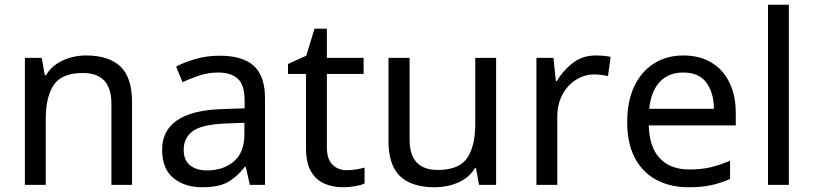

<svg xmlns="http://www.w3.org/2000/svg" viewBox="-20 -780 3433 810"><path d="M343 -546Q439 -546 488 -499.5Q537 -453 537 -349V0H450V-343Q450 -472 330 -472Q241 -472 207 -422Q173 -372 173 -278V0H85V-536H156L169 -463H174Q200 -505 246 -525.5Q292 -546 343 -546Z M906 -545Q1004 -545 1051 -502Q1098 -459 1098 -365V0H1034L1017 -76H1013Q978 -32 939.5 -11Q901 10 833 10Q760 10 712 -28.5Q664 -67 664 -149Q664 -229 727 -272.5Q790 -316 921 -320L1012 -323V-355Q1012 -422 983 -448Q954 -474 901 -474Q859 -474 821 -461.5Q783 -449 750 -433L723 -499Q758 -518 806 -531.5Q854 -545 906 -545ZM932 -259Q832 -255 793.5 -227Q755 -199 755 -148Q755 -103 782.5 -82Q810 -61 853 -61Q921 -61 966 -98.5Q1011 -136 1011 -214V-262Z M1443 -62Q1463 -62 1484 -65.5Q1505 -69 1518 -73V-6Q1504 1 1478 5.5Q1452 10 1428 10Q1386 10 1350.5 -4.5Q1315 -19 1293 -55Q1271 -91 1271 -156V-468H1195V-510L1272 -545L1307 -659H1359V-536H1514V-468H1359V-158Q1359 -109 1382.5 -85.5Q1406 -62 1443 -62Z M2073 -536V0H2001L1988 -71H1984Q1958 -29 1912 -9.5Q1866 10 1814 10Q1717 10 1668 -36.5Q1619 -83 1619 -185V-536H1708V-191Q1708 -63 1827 -63Q1916 -63 1950.5 -113Q1985 -163 1985 -257V-536Z M2493 -546Q2508 -546 2525.5 -544.5Q2543 -543 2556 -540L2545 -459Q2532 -462 2516.5 -464Q2501 -466 2487 -466Q2446 -466 2410 -443.5Q2374 -421 2352.5 -380.5Q2331 -340 2331 -286V0H2243V-536H2315L2325 -438H2329Q2355 -482 2396 -514Q2437 -546 2493 -546Z M2863 -546Q2932 -546 2981.5 -516Q3031 -486 3057.5 -431.5Q3084 -377 3084 -304V-251H2717Q2719 -160 2763.5 -112.5Q2808 -65 2888 -65Q2939 -65 2978.5 -74.5Q3018 -84 3060 -102V-25Q3019 -7 2979 1.5Q2939 10 2884 10Q2808 10 2749.5 -21Q2691 -52 2658.5 -113.5Q2626 -175 2626 -264Q2626 -352 2655.5 -415Q2685 -478 2738.5 -512Q2792 -546 2863 -546ZM2862 -474Q2799 -474 2762.5 -433.5Q2726 -393 2719 -321H2992Q2991 -389 2960 -431.5Q2929 -474 2862 -474Z M3308 0H3220V-760H3308Z"/></svg>

Font: Noto Sans Warang Citi
Style: Regular
Weight: 400
Designer: Mangu Purty
Foundry: Mangu Purty
Version: Version 3.002; ttfautohint (v1.8.4.7-5d5b)